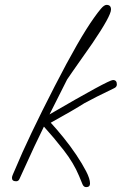

<svg xmlns="http://www.w3.org/2000/svg" viewBox="-20 -720 499 787"><path d="M333 47Q323 47 318 35L304 1Q282 -52 241 -104.5Q200 -157 160 -201Q138 -156 121 -120Q104 -84 90 -52.5Q76 -21 60 13Q56 23 46 23Q29 23 29 9Q29 3 33.5 -6.5Q38 -16 42 -26Q68 -89 109.5 -176Q151 -263 204 -366Q305 -563 366 -648Q380 -668 393.5 -684Q407 -700 417 -700Q435 -700 435 -681Q435 -655 359 -543Q353 -534 338 -513Q323 -492 306 -467.5Q289 -443 274.5 -422.5Q260 -402 255 -394L183 -251Q425 -392 443 -392Q459 -392 459 -374Q459 -363 447 -358Q403 -337 377.5 -324Q352 -311 326 -297Q304 -283 269.5 -263Q235 -243 188 -217Q212 -191 240 -156.5Q268 -122 292.5 -85.5Q317 -49 333 -18Q349 13 349 32Q349 47 333 47Z"/></svg>

Font: Oooh Baby
Style: Regular
Weight: 400
Designer: Robert E. Leuschke
Foundry: Robert E. Leuschke
Version: Version 1.011; ttfautohint (v1.8.3)